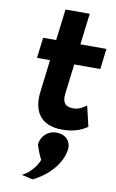

<svg xmlns="http://www.w3.org/2000/svg" viewBox="-108 -734 683 1132"><g transform="rotate(10 233.5 -168.0)"><path d="M347 131C352 88 323 51 277 47C220 39 173 79 167 133C177 166 189 197 202 220C186 264 145 303 127 314L105 327L128 332C143 335 158 339 172 342C266 296 337 215 347 131ZM442 -20 413 -143 401 -135C384 -123 366 -112 334 -112C287 -112 267 -136 274 -191L296 -368H452L467 -491H311L334 -678H189L166 -491H88L73 -368H151L127 -171C115 -67 154 23 292 23C375 23 417 -4 442 -20Z"/></g></svg>

Font: Bluebird
Style: SfBdExtObl
Weight: 700
Designer: Jasper
Foundry: Cannot Into Space Fonts
Version: Version 0.98